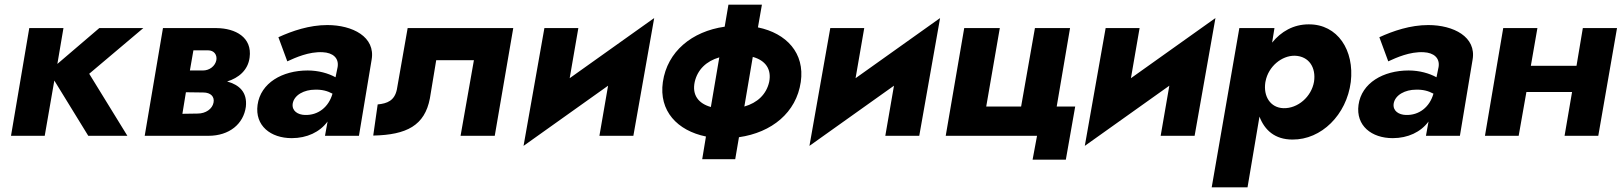

<svg xmlns="http://www.w3.org/2000/svg" viewBox="-20 -580 6929 820"><path d="M105 -460 27 0H171L212 -236L357 0H524L361 -265L592 -460H404L225 -307L251 -460Z M676 -460 598 0H742H870C960 0 1020 -51 1030 -124C1037 -187 1001 -218 950 -232C999 -247 1039 -280 1046 -334C1058 -421 985 -459 906 -460ZM869 -365C894 -365 908 -346 904 -323C899 -298 875 -279 847 -279H791L806 -365ZM848 -185C880 -185 897 -167 892 -142C887 -115 859 -95 824 -95L759 -94L774 -186Z M1207 -318C1242 -334 1299 -360 1358 -357C1402 -355 1428 -332 1422 -294L1413 -250C1382 -267 1340 -279 1294 -279C1186 -279 1093 -226 1080 -132C1068 -43 1136 10 1226 10C1291 10 1346 -16 1379 -61L1368 0H1513L1567 -324C1585 -423 1485 -473 1378 -473C1301 -473 1228 -448 1169 -421ZM1230 -137C1236 -175 1280 -197 1325 -197C1354 -198 1378 -192 1400 -180C1384 -123 1339 -87 1282 -89C1252 -90 1226 -106 1230 -137Z M2172 -460H1721L1675 -198C1665 -150 1634 -138 1593 -134L1574 -1C1717 -4 1794 -44 1816 -160L1843 -323H2004L1947 0H2093Z M2450 -460H2305L2216 43L2577 -214L2540 0H2685L2774 -503L2413 -246Z M2811 -230C2793 -106 2873 -22 2995 3L2979 100H3120L3136 6C3276 -14 3381 -99 3400 -230C3418 -353 3339 -438 3217 -463L3234 -560H3091L3075 -466C2935 -446 2830 -360 2811 -230ZM3265 -230C3253 -177 3215 -141 3159 -125L3195 -337C3249 -322 3276 -285 3265 -230ZM2947 -230C2959 -283 2997 -319 3052 -335L3016 -123C2963 -138 2935 -174 2947 -230Z M3671 -460H3526L3437 43L3798 -214L3761 0H3906L3995 -503L3634 -246Z M4493 -125 4550 -460H4400L4341 -125H4192L4250 -460H4098L4019 0H4409L4390 102H4532L4572 -125Z M4847 -460H4702L4613 43L4974 -214L4937 0H5082L5171 -503L4810 -246Z M5308 220 5359 -82C5381 -24 5425 16 5500 16C5623 17 5731 -89 5749 -230C5765 -365 5693 -477 5569 -476C5504 -476 5451 -445 5413 -398L5423 -460H5273L5155 220ZM5592 -231C5581 -167 5523 -116 5461 -118C5406 -120 5375 -168 5384 -228L5385 -233C5397 -296 5454 -343 5510 -342C5571 -340 5601 -291 5592 -231Z M5909 -318C5944 -334 6001 -360 6060 -357C6104 -355 6130 -332 6124 -294L6115 -250C6084 -267 6042 -279 5996 -279C5888 -279 5795 -226 5782 -132C5770 -43 5838 10 5928 10C5993 10 6048 -16 6081 -61L6070 0H6215L6269 -324C6287 -423 6187 -473 6080 -473C6003 -473 5930 -448 5871 -421ZM5932 -137C5938 -175 5982 -197 6027 -197C6056 -198 6080 -192 6102 -180C6086 -123 6041 -87 5984 -89C5954 -90 5928 -106 5932 -137Z M6400 -460 6322 0H6466L6499 -187H6694L6662 0H6806L6886 -460H6740L6713 -299H6518L6546 -460Z"/></svg>

Font: Jost*
Style: Bold Italic
Weight: 700
Italic angle: -10°
Version: Version 3.7